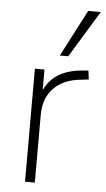

<svg xmlns="http://www.w3.org/2000/svg" viewBox="-54 -784 451 819"><g transform="rotate(5 172.0 -374.5)"><path d="M85 0V-484H126V-371H116Q136 -430 179 -459.5Q222 -489 292 -494L313 -496L318 -458L284 -454Q210 -447 168.5 -404Q127 -361 127 -290V0ZM186 -549 290 -749H344L222 -549Z"/></g></svg>

Font: Nunito Sans 12pt ExtraLight
Style: Regular
Weight: 200
Version: Version 3.101;gftools[0.9.27]